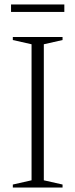

<svg xmlns="http://www.w3.org/2000/svg" viewBox="-20 -841 338 861"><path d="M260.5 -13.5V0H37.5V-13.5L121.5 -32.5V-642.5L37.5 -661.5V-675H260.5V-661.5L176.5 -642.5V-32.5ZM29.5 -787.5V-821H268.5V-787.5Z"/></svg>

Font: Newsreader 24pt Light
Style: Regular
Weight: 300
Designer: Hugues Gentile
Foundry: Production Type
Version: Version 1.003